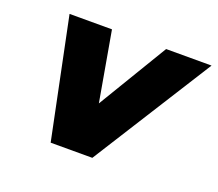

<svg xmlns="http://www.w3.org/2000/svg" viewBox="-88 -602 822 723"><g transform="rotate(20 323.0 -240.0)"><path d="M77 -480H247L296 -201L464 -480H646L343 0H176Z"/></g></svg>

Font: Prompt
Style: Bold Italic
Weight: 700
Italic angle: -12°
Designer: Katatrad Team
Foundry: CadsonDemak
Version: Version 1.001